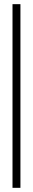

<svg xmlns="http://www.w3.org/2000/svg" viewBox="-20 -770 158 921"><path d="M40 -750H78V131H40Z"/></svg>

Font: Moderustic Med
Style: Regular
Weight: 500
Designer: Tural Alisoy
Foundry: TAFT Foundry
Version: Version 2.110